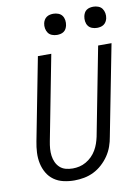

<svg xmlns="http://www.w3.org/2000/svg" viewBox="-96 -941 742 1017"><g transform="rotate(-10 275.0 -432.5)"><path d="M221 12Q191 12 162.5 5.5Q134 -1 111.5 -17Q89 -33 75 -57Q61 -81 55 -109Q49 -137 50.5 -167Q52 -197 58 -227L144 -670H216L128 -215Q124 -195 122.5 -175.5Q121 -156 123.5 -137.5Q126 -119 133.5 -102.5Q141 -86 154 -74Q167 -62 185 -57Q203 -52 223 -52Q241 -52 259 -56Q277 -60 294.5 -70Q312 -80 326 -94Q340 -108 350 -125Q360 -142 366 -159.5Q372 -177 376 -195L468 -670H540L445 -183Q441 -158 432 -132.5Q423 -107 407.5 -84Q392 -61 370.5 -41.5Q349 -22 324.5 -10Q300 2 273.5 7Q247 12 221 12ZM479 -763Q465 -763 452 -768Q439 -773 431.5 -783.5Q424 -794 422 -808Q420 -822 423 -836Q425 -845 429.5 -853.5Q434 -862 442 -867.5Q450 -873 459.5 -875Q469 -877 478 -877Q492 -877 505 -872Q518 -867 525.5 -856.5Q533 -846 535.5 -832Q538 -818 535 -804Q533 -795 528 -786.5Q523 -778 515 -772.5Q507 -767 497.5 -765Q488 -763 479 -763ZM264 -763Q250 -763 237 -768Q224 -773 216.5 -783.5Q209 -794 206.5 -808Q204 -822 207 -836Q209 -845 214 -853.5Q219 -862 227 -867.5Q235 -873 244.5 -875Q254 -877 263 -877Q277 -877 290 -872Q303 -867 310.5 -856.5Q318 -846 320 -832Q322 -818 319 -804Q317 -795 312.5 -786.5Q308 -778 300 -772.5Q292 -767 282.5 -765Q273 -763 264 -763Z"/></g></svg>

Font: Lode Term
Style: Italic
Weight: 400
Italic angle: -11°
Monospace: yes
Designer: Belleve Invis
Foundry: Belleve Invis
Version: Version 29.2.0